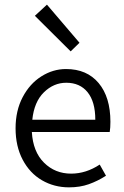

<svg xmlns="http://www.w3.org/2000/svg" viewBox="-20 -794 532 826"><path d="M452 -226H117Q122 -141 169.5 -94Q217 -47 286 -47Q350 -47 409 -86L436 -38Q400 -15 362 -1.5Q324 12 277 12Q213 12 160.5 -18.5Q108 -49 77.5 -107Q47 -165 47 -242Q47 -318 77.5 -376Q108 -434 158 -465.5Q208 -497 264 -497Q354 -497 404.5 -436.5Q455 -376 455 -270Q455 -244 452 -226ZM390 -279Q390 -356 357 -397Q324 -438 265 -438Q211 -438 169 -397Q127 -356 119 -279ZM130 -726 182 -774 322 -610 284 -573Z"/></svg>

Font: Assistant-zap
Style: zap
Weight: 400
Designer: Hebrew By Ben Nathan, Latin by Paul Hunt
Version: Version 2.001